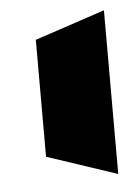

<svg xmlns="http://www.w3.org/2000/svg" viewBox="-37 -530 273 409"><g transform="rotate(-5 100.0 -325.0)"><path d="M200 -500V-150L50 -200V-450Z"/></g></svg>

Font: SOV_Meka
Style: Book
Weight: 400
Version: Version 1.00